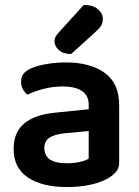

<svg xmlns="http://www.w3.org/2000/svg" viewBox="-20 -740 562 775"><path d="M338 -100V-211L241 -202Q201 -198 180 -184.5Q159 -171 159 -142Q159 -113 180.5 -97Q202 -81 250 -81Q279 -81 303 -86.5Q327 -92 338 -100ZM461 -316V-85Q461 -61 449 -47Q437 -33 419 -22Q391 -5 348 5Q305 15 250 15Q150 15 92.5 -23.5Q35 -62 35 -139Q35 -206 77.5 -241.5Q120 -277 201 -285L338 -299V-317Q338 -355 310.5 -373Q283 -391 233 -391Q194 -391 157 -381.5Q120 -372 91 -358Q80 -366 72.5 -379.5Q65 -393 65 -409Q65 -429 74.5 -441.5Q84 -454 105 -464Q134 -476 171 -482Q208 -488 246 -488Q344 -488 402.5 -446Q461 -404 461 -316ZM318 -720Q355 -720 375 -703Q395 -686 395 -665Q395 -646 387 -634.5Q379 -623 360 -606L267 -522Q235 -522 217.5 -538Q200 -554 200 -573Q200 -584 204.5 -592Q209 -600 219 -611Z"/></svg>

Font: Baloo 2 Latin SemiBold
Style: Regular
Weight: 400
Designer: Sarang Kulkarni and Ek Type
Foundry: Ek Type
Version: Version 1.001